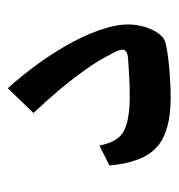

<svg xmlns="http://www.w3.org/2000/svg" viewBox="-3 -444 454 488"><g transform="rotate(-90 224.0 -200.0)"><path d="M219.2 6.8Q133.3 6.8 94 -28.6Q54.7 -64 47.4 -148.9L98.1 -174.3Q107.4 -125.5 136.7 -111.3Q166 -97.2 223.6 -97.2Q244.1 -97.2 269.3 -98.4Q294.4 -99.6 319.8 -101.6Q341.8 -103.5 341.8 -115.7Q341.8 -126 329.1 -147.5Q314 -177.7 289.3 -212.2Q264.6 -246.6 236.1 -280.3Q207.5 -314 180.7 -341.8L243.7 -407.2Q276.4 -371.1 307.4 -328.1Q338.4 -285.2 362.1 -240.7Q385.7 -196.3 397.5 -154.8Q405.8 -126 405.8 -102.1Q405.8 -67.9 392.1 -40Q378.4 -10.3 357.4 -5.9Q343.8 -2.4 320.1 0.5Q296.4 3.4 269.3 5.1Q242.2 6.8 219.2 6.8Z"/></g></svg>

Font: Markazi Text SemiBold
Style: Regular
Weight: 600
Designer: Borna Izadpanah (Arabic designer), Fiona Ross (Arabic design director) and Florian Runge (Latin designer)
Foundry: Borna Izadpanah and Florian Runge
Version: Version 1.001; ttfautohint (v1.8.3)